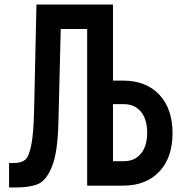

<svg xmlns="http://www.w3.org/2000/svg" viewBox="-20 -820 790 848"><path d="M365 -692H236V-800H479V-464H523Q625 -464 683.5 -402Q742 -340 742 -232Q742 -124 683.5 -62Q625 0 523 0H365ZM630 -234Q630 -293 602.5 -326.5Q575 -360 527 -360H479V-108H527Q575 -108 602.5 -141.5Q630 -175 630 -234ZM20 -100H40Q74 -100 91 -114Q108 -128 118.5 -181Q129 -234 131 -350L141 -800H251L238 -280Q235 -148 210 -85.5Q185 -23 148.5 -7.5Q112 8 50 8H20Z"/></svg>

Font: Martian Mono VF sWd Rg
Style: Regular
Weight: 400
Width: 6
Monospace: yes
Designer: Roman Shamin
Foundry: Evil Martians
Version: Version 1.100